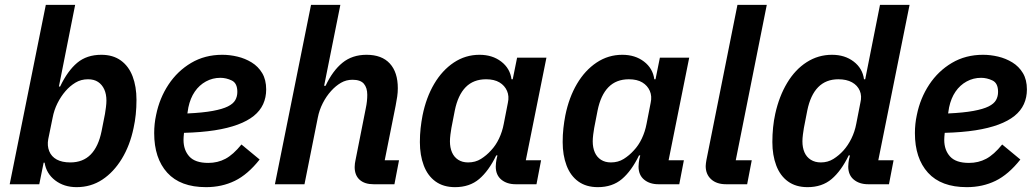

<svg xmlns="http://www.w3.org/2000/svg" viewBox="-20 -760 4272 792"><path d="M20 0 169 -740H290L223 -403H228Q259 -468 298.5 -501Q338 -534 398 -534Q446 -534 478.5 -510.5Q511 -487 527 -445Q543 -403 543 -348Q543 -317 540 -288Q537 -259 531 -232Q516 -160 482.5 -105Q449 -50 402 -19Q355 12 296 12Q244 12 207.5 -16Q171 -44 164 -89H160L142 0ZM270 -90Q322 -90 354 -122.5Q386 -155 399 -219L413 -290Q415 -302 417 -317.5Q419 -333 419 -345Q419 -372 410 -391.5Q401 -411 384.5 -422Q368 -433 343 -433Q314 -433 291 -419Q268 -405 250 -384Q231 -362 217 -334Q203 -306 197 -274L179 -186Q174 -159 183 -136.5Q192 -114 214 -102Q236 -90 270 -90Z M830 12Q724 12 670 -47.5Q616 -107 616 -211Q616 -230 618 -249Q620 -268 624 -286Q638 -355 675 -411Q712 -467 768.5 -500.5Q825 -534 897 -534Q928 -534 959.5 -526.5Q991 -519 1018 -502.5Q1045 -486 1061.5 -458.5Q1078 -431 1078 -391Q1078 -358 1065.5 -330.5Q1053 -303 1027 -282Q1001 -261 960.5 -246Q920 -231 865.5 -222.5Q811 -214 739 -212Q738 -203 737.5 -195.5Q737 -188 737 -183Q737 -141 761 -114.5Q785 -88 839 -88Q878 -88 910 -105Q942 -122 976 -164L1051 -102Q1002 -40 948.5 -14Q895 12 830 12ZM889 -439Q857 -439 829.5 -424Q802 -409 783.5 -382Q765 -355 757 -317L753 -292Q817 -295 857.5 -302.5Q898 -310 920 -321Q942 -332 950.5 -347Q959 -362 959 -381Q959 -417 936 -428Q913 -439 889 -439Z M1114 0 1263 -740H1384L1317 -406H1323Q1352 -468 1392.5 -501Q1433 -534 1492 -534Q1555 -534 1588 -498Q1621 -462 1621 -396Q1621 -379 1618.5 -361.5Q1616 -344 1612 -324L1567 -99H1626L1607 0H1521Q1484 0 1463.5 -18.5Q1443 -37 1443 -71Q1443 -79 1444 -85.5Q1445 -92 1446 -97L1489 -314Q1492 -328 1493.5 -342Q1495 -356 1495 -369Q1495 -398 1481 -414.5Q1467 -431 1434 -431Q1408 -431 1386.5 -418.5Q1365 -406 1346 -385Q1326 -363 1311.5 -334.5Q1297 -306 1291 -275L1236 0Z M2193 0H2107Q2071 0 2048 -19Q2025 -38 2025 -73Q2025 -80 2026 -88.5Q2027 -97 2028 -102L2032 -119H2027Q1996 -55 1956.5 -21.5Q1917 12 1857 12Q1809 12 1776.5 -11.5Q1744 -35 1728 -77.5Q1712 -120 1712 -174Q1712 -204 1715 -231Q1718 -258 1723 -284Q1738 -358 1771 -414Q1804 -470 1852 -502Q1900 -534 1958 -534Q2011 -534 2047.5 -506Q2084 -478 2090 -433H2095L2113 -522H2234L2149 -99H2212ZM1911 -90Q1941 -90 1964 -104.5Q1987 -119 2005 -139Q2025 -160 2038.5 -188.5Q2052 -217 2058 -249L2075 -336Q2081 -363 2071.5 -385Q2062 -407 2040.5 -420Q2019 -433 1985 -433Q1933 -433 1901 -400.5Q1869 -368 1856 -304L1842 -232Q1840 -221 1838 -205Q1836 -189 1836 -177Q1836 -151 1844.5 -131.5Q1853 -112 1870 -101Q1887 -90 1911 -90Z M2782 0H2696Q2660 0 2637 -19Q2614 -38 2614 -73Q2614 -80 2615 -88.5Q2616 -97 2617 -102L2621 -119H2616Q2585 -55 2545.5 -21.5Q2506 12 2446 12Q2398 12 2365.5 -11.5Q2333 -35 2317 -77.5Q2301 -120 2301 -174Q2301 -204 2304 -231Q2307 -258 2312 -284Q2327 -358 2360 -414Q2393 -470 2441 -502Q2489 -534 2547 -534Q2600 -534 2636.5 -506Q2673 -478 2679 -433H2684L2702 -522H2823L2738 -99H2801ZM2500 -90Q2530 -90 2553 -104.5Q2576 -119 2594 -139Q2614 -160 2627.5 -188.5Q2641 -217 2647 -249L2664 -336Q2670 -363 2660.5 -385Q2651 -407 2629.5 -420Q2608 -433 2574 -433Q2522 -433 2490 -400.5Q2458 -368 2445 -304L2431 -232Q2429 -221 2427 -205Q2425 -189 2425 -177Q2425 -151 2433.5 -131.5Q2442 -112 2459 -101Q2476 -90 2500 -90Z M3062 0H2975Q2936 0 2913.5 -20.5Q2891 -41 2891 -75Q2891 -81 2892 -87Q2893 -93 2894 -100L3022 -740H3143L3015 -99H3081Z M3647 0H3561Q3525 0 3502 -19Q3479 -38 3479 -73Q3479 -80 3480 -88.5Q3481 -97 3482 -102L3486 -119H3481Q3450 -55 3410.5 -21.5Q3371 12 3311 12Q3263 12 3230.5 -11.5Q3198 -35 3182 -77.5Q3166 -120 3166 -174Q3166 -205 3169 -234.5Q3172 -264 3178 -291Q3194 -363 3227 -418Q3260 -473 3307.5 -503.5Q3355 -534 3412 -534Q3465 -534 3501.5 -506Q3538 -478 3544 -433H3549L3610 -740H3732L3603 -99H3666ZM3366 -90Q3395 -90 3418 -104.5Q3441 -119 3459 -139Q3478 -160 3492 -188.5Q3506 -217 3512 -249L3529 -336Q3536 -364 3526.5 -386Q3517 -408 3494.5 -420.5Q3472 -433 3438 -433Q3387 -433 3355 -400.5Q3323 -368 3310 -304L3296 -232Q3294 -221 3292 -205Q3290 -189 3290 -177Q3290 -151 3298.5 -131.5Q3307 -112 3324.5 -101Q3342 -90 3366 -90Z M3968 12Q3862 12 3808 -47.5Q3754 -107 3754 -211Q3754 -230 3756 -249Q3758 -268 3762 -286Q3776 -355 3813 -411Q3850 -467 3906.5 -500.5Q3963 -534 4035 -534Q4066 -534 4097.5 -526.5Q4129 -519 4156 -502.5Q4183 -486 4199.5 -458.5Q4216 -431 4216 -391Q4216 -358 4203.5 -330.5Q4191 -303 4165 -282Q4139 -261 4098.5 -246Q4058 -231 4003.5 -222.5Q3949 -214 3877 -212Q3876 -203 3875.5 -195.5Q3875 -188 3875 -183Q3875 -141 3899 -114.5Q3923 -88 3977 -88Q4016 -88 4048 -105Q4080 -122 4114 -164L4189 -102Q4140 -40 4086.5 -14Q4033 12 3968 12ZM4027 -439Q3995 -439 3967.5 -424Q3940 -409 3921.5 -382Q3903 -355 3895 -317L3891 -292Q3955 -295 3995.5 -302.5Q4036 -310 4058 -321Q4080 -332 4088.5 -347Q4097 -362 4097 -381Q4097 -417 4074 -428Q4051 -439 4027 -439Z"/></svg>

Font: IBM Plex Sans SemiBold
Style: Italic
Weight: 600
Italic angle: -11.31°
Designer: Mike Abbink, Paul van der Laan, Pieter van Rosmalen
Foundry: Bold Monday
Version: Version 3.201